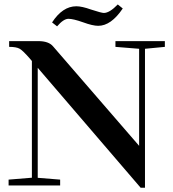

<svg xmlns="http://www.w3.org/2000/svg" viewBox="-20 -852 794 882"><path d="M431.2 -733.4Q405.8 -733.4 361.8 -749.5Q316.4 -765.6 294.4 -765.6Q272 -765.6 242.2 -731L219.2 -749Q267.6 -823.2 330.6 -823.2Q356.4 -823.2 398.4 -808.1Q446.3 -792.5 457 -792.5Q483.4 -792.5 521 -831.5L543.9 -813Q490.2 -733.4 431.2 -733.4ZM19.5 0V-26.9L126.5 -35.6V-571.8L115.7 -584.5Q85 -619.6 70.1 -628.2Q55.2 -636.7 22 -636.7V-663.1H156.2Q203.6 -663.1 223.6 -639.2L619.1 -182.1V-627.9L510.3 -636.7V-663.1H737.3V-636.7L646 -627.9V10.3H626L153.3 -540.5V-35.2L256.3 -26.9V0Z"/></svg>

Font: Elstob 18pt SemiBold
Style: Regular
Weight: 600
Designer: Peter S. Baker
Version: Version 1.015